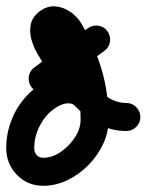

<svg xmlns="http://www.w3.org/2000/svg" viewBox="-55 -547 471 617"><path d="M227 -456Q242 -467 260.5 -464.5Q279 -462 290 -447Q301 -432 298.5 -413.5Q296 -395 281 -384Q238 -352 195 -320.5Q152 -289 109 -258Q109 -258 109 -258Q109 -258 109 -258Q94 -247 75.5 -249.5Q57 -252 46 -267Q35 -282 37.5 -300.5Q40 -319 55 -330Q98 -362 141 -393.5Q184 -425 227 -456Q227 -456 227 -456Q227 -456 227 -456ZM246 -273Q259 -260 259 -241Q259 -222 245 -209Q232 -196 213.5 -196.5Q195 -197 182 -210Q179 -213 174 -214Q169 -215 165 -215Q153 -215 139 -209Q101 -191 78 -152Q55 -113 55 -71Q55 -58 62.5 -49Q70 -40 84 -40Q113 -40 140.5 -59Q168 -78 186 -106Q204 -134 204 -162Q204 -234 185.5 -297Q167 -360 131 -423Q131 -423 131 -423Q131 -423 131 -423Q125 -433 121.5 -434.5Q118 -436 118.5 -435.5Q119 -435 126 -438Q128 -440 127 -439Q127 -439 127 -439Q127 -439 127 -439Q127 -439 128 -440Q128 -440 129 -441Q130 -442 130.5 -445Q131 -448 132 -447Q133 -440 136.5 -432.5Q140 -425 144 -419Q158 -394 179.5 -360Q201 -326 228 -293Q255 -260 286 -238Q317 -216 351 -216Q351 -216 351 -216Q351 -216 351 -216Q370 -216 383 -202.5Q396 -189 396 -171Q396 -152 382.5 -139Q369 -126 351 -126Q301 -126 258.5 -150Q216 -174 180.5 -212Q145 -250 116.5 -292.5Q88 -335 66 -373Q53 -395 46 -420Q39 -445 44 -469Q49 -493 73 -511Q73 -511 73 -511Q73 -511 73 -511Q98 -529 124 -526.5Q150 -524 173 -507.5Q196 -491 209 -467Q209 -467 209 -467Q209 -467 209 -467Q251 -395 272.5 -320.5Q294 -246 294 -162Q294 -122 276.5 -84.5Q259 -47 229 -16.5Q199 14 161.5 32Q124 50 84 50Q33 50 -1 14.5Q-35 -21 -35 -71Q-35 -117 -18.5 -160Q-2 -203 29 -237Q60 -271 101 -290Q133 -305 165 -305Q187 -305 209 -297Q231 -289 246 -273Q246 -273 246 -273Q246 -273 246 -273Z"/></svg>

Font: FRB American Cursive Black
Style: Bold Italic
Weight: 900
Italic angle: -25°
Version: Version 2.0;Modular Font Editor K font №1